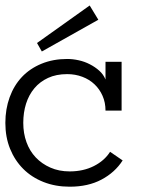

<svg xmlns="http://www.w3.org/2000/svg" viewBox="-20 -686 586 717"><path d="M438 -86.9Q409.2 -42 359.1 -15.4Q309.1 11.2 240.2 11.2Q187 11.2 142.6 -6.3Q98.1 -23.9 66.7 -55.4Q35.2 -86.9 17.6 -130.4Q0 -173.8 0 -227.1Q0 -278.8 16.1 -323Q32.2 -367.2 62 -398.7Q91.8 -430.2 135 -448Q178.2 -465.8 231 -465.8Q252 -465.8 273.9 -460.9Q295.9 -456.1 315.4 -446Q335 -436 350.6 -422.1Q366.2 -408.2 374 -389.2V-455.1H434.1V-272.9H374Q374 -303.2 363 -328.1Q352.1 -353 333 -371.1Q314 -389.2 287.6 -399.2Q261.2 -409.2 231 -409.2Q189.9 -409.2 159.4 -395Q128.9 -380.9 108.4 -356.4Q87.9 -332 77.4 -299.1Q66.9 -266.1 66.9 -227.1Q66.9 -188 78.9 -155Q90.8 -122.1 113.5 -98.1Q136.2 -74.2 168.2 -60.1Q200.2 -45.9 240.2 -45.9Q291 -45.9 330.6 -65.9Q370.1 -85.9 391.1 -119.1ZM347.2 -612.3 136.2 -493.7 118.2 -525.4 314.9 -665.5Z"/></svg>

Font: Anonymous Pro
Style: Regular
Weight: 400
Monospace: yes
Designer: Mark Simonson
Version: Version 1.002